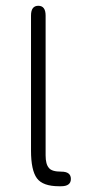

<svg xmlns="http://www.w3.org/2000/svg" viewBox="-20 -648 305 668"><path d="M192.4 0H185.5Q128.9 0 108.4 -27.8Q87.9 -55.7 87.9 -124V-593.8Q87.9 -627.9 113.3 -627.9Q138.7 -627.9 138.7 -593.8V-107.4Q138.7 -76.2 150.4 -63.5Q160.2 -50.8 193.4 -50.8Q226.6 -50.8 226.6 -25.4Q226.6 0 192.4 0Z"/></svg>

Font: Jura
Style: Book
Weight: 400
Version: Version 2.5